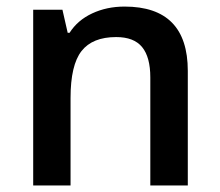

<svg xmlns="http://www.w3.org/2000/svg" viewBox="-20 -570 675 590"><path d="M557.1 0H441.9V-332Q441.9 -394.5 416.7 -425.3Q391.6 -456.1 336.9 -456.1Q264.2 -456.1 230.5 -413.1Q196.8 -370.1 196.8 -269V0H82V-540H171.9L188 -469.2H193.8Q218.3 -507.8 263.2 -528.8Q308.1 -549.8 362.8 -549.8Q557.1 -549.8 557.1 -352.1Z"/></svg>

Font: f0_41667          
Style: Regular
Weight: 600
Foundry: Ascender Corporation
Version: Version 1.10